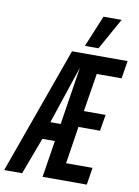

<svg xmlns="http://www.w3.org/2000/svg" viewBox="-138 -980 755 1044"><g transform="rotate(10 239.0 -457.5)"><path d="M172 0 204 -203H135L59 0H-40L211 -700H518L502 -602H365L331 -391H451L436 -301H317L285 -95H431L416 0ZM162 -300H219L269 -620ZM275 -741 347 -915H447L350 -741Z"/></g></svg>

Font: Georama ExtraCondensed SemiBold
Style: Italic
Weight: 600
Width: 2
Italic angle: -9°
Designer: Jean-Baptiste Levee
Foundry: Production Type
Version: Version 1.000